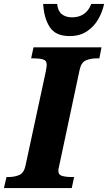

<svg xmlns="http://www.w3.org/2000/svg" viewBox="-43 -954 548 974"><path d="M-23 0 -10 -56H2Q30 -56 54 -66Q78 -76 86 -112L189 -590Q192 -605 193 -613.5Q194 -622 194 -626Q194 -647 175.5 -652.5Q157 -658 127 -658H115L127 -714H472L461 -658H448Q418 -658 393.5 -648Q369 -638 361 -600L262 -135Q259 -119 256 -107.5Q253 -96 253 -88Q253 -67 272.5 -61.5Q292 -56 321 -56H333L321 0ZM310 -771Q239 -771 209.5 -816.5Q180 -862 176 -934H247Q250 -899 270 -882.5Q290 -866 323 -866Q356 -866 381 -882Q406 -898 420 -934H485Q477 -895 456 -857.5Q435 -820 398.5 -795.5Q362 -771 310 -771Z"/></svg>

Font: Noto Serif SemiCondensed ExtraBold
Style: Italic
Weight: 800
Width: 4
Italic angle: -12°
Designer: Monotype Design Team
Foundry: Monotype Imaging Inc.
Version: Version 2.014; ttfautohint (v1.8.4.7-5d5b)